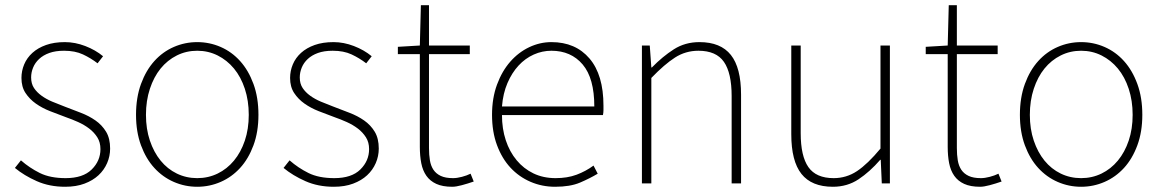

<svg xmlns="http://www.w3.org/2000/svg" viewBox="-20 -701 4446 734"><path d="M229 13Q169 13 120.5 -8.5Q72 -30 37 -59L60 -88Q93 -59 132.5 -39.5Q172 -20 231 -20Q297 -20 330.5 -53Q364 -86 364 -131Q364 -157 352 -176Q340 -195 321 -209.5Q302 -224 278.5 -234.5Q255 -245 232 -253Q202 -264 171.5 -276Q141 -288 117 -305Q93 -322 77.5 -345.5Q62 -369 62 -403Q62 -430 72.5 -455Q83 -480 104 -499Q125 -518 156 -529Q187 -540 228 -540Q267 -540 306 -525Q345 -510 374 -486L353 -459Q327 -479 297 -493Q267 -507 225 -507Q192 -507 168.5 -498.5Q145 -490 129.5 -475.5Q114 -461 106.5 -442.5Q99 -424 99 -405Q99 -381 110 -364.5Q121 -348 139 -335Q157 -322 179.5 -312.5Q202 -303 226 -294Q257 -282 288.5 -270Q320 -258 345 -240.5Q370 -223 385.5 -197.5Q401 -172 401 -133Q401 -104 389.5 -77.5Q378 -51 356.5 -31Q335 -11 303 1Q271 13 229 13Z M734 13Q687 13 644.5 -5.5Q602 -24 570 -59Q538 -94 519 -145.5Q500 -197 500 -262Q500 -328 519 -380Q538 -432 570 -467.5Q602 -503 644.5 -521.5Q687 -540 734 -540Q781 -540 823.5 -521.5Q866 -503 898 -467.5Q930 -432 949 -380Q968 -328 968 -262Q968 -197 949 -145.5Q930 -94 898 -59Q866 -24 823.5 -5.5Q781 13 734 13ZM734 -20Q776 -20 812 -37.5Q848 -55 874.5 -87Q901 -119 916 -163.5Q931 -208 931 -262Q931 -316 916 -361.5Q901 -407 874.5 -439Q848 -471 812 -489Q776 -507 734 -507Q692 -507 656 -489Q620 -471 594 -439Q568 -407 553 -361.5Q538 -316 538 -262Q538 -208 553 -163.5Q568 -119 594 -87Q620 -55 656 -37.5Q692 -20 734 -20Z M1256 13Q1196 13 1147.5 -8.5Q1099 -30 1064 -59L1087 -88Q1120 -59 1159.5 -39.5Q1199 -20 1258 -20Q1324 -20 1357.5 -53Q1391 -86 1391 -131Q1391 -157 1379 -176Q1367 -195 1348 -209.5Q1329 -224 1305.5 -234.5Q1282 -245 1259 -253Q1229 -264 1198.5 -276Q1168 -288 1144 -305Q1120 -322 1104.5 -345.5Q1089 -369 1089 -403Q1089 -430 1099.5 -455Q1110 -480 1131 -499Q1152 -518 1183 -529Q1214 -540 1255 -540Q1294 -540 1333 -525Q1372 -510 1401 -486L1380 -459Q1354 -479 1324 -493Q1294 -507 1252 -507Q1219 -507 1195.5 -498.5Q1172 -490 1156.5 -475.5Q1141 -461 1133.5 -442.5Q1126 -424 1126 -405Q1126 -381 1137 -364.5Q1148 -348 1166 -335Q1184 -322 1206.5 -312.5Q1229 -303 1253 -294Q1284 -282 1315.5 -270Q1347 -258 1372 -240.5Q1397 -223 1412.5 -197.5Q1428 -172 1428 -133Q1428 -104 1416.5 -77.5Q1405 -51 1383.5 -31Q1362 -11 1330 1Q1298 13 1256 13Z M1709 13Q1672 13 1648 2Q1624 -9 1610 -29Q1596 -49 1590.5 -77Q1585 -105 1585 -140V-494H1501V-522L1585 -527L1589 -681H1620V-527H1776V-494H1620V-135Q1620 -109 1623.5 -88Q1627 -67 1637 -52Q1647 -37 1665 -28.5Q1683 -20 1712 -20Q1727 -20 1746 -25Q1765 -30 1779 -37L1791 -7Q1768 1 1745.5 7Q1723 13 1709 13Z M2102 13Q2052 13 2008 -6Q1964 -25 1931.5 -60Q1899 -95 1880 -146Q1861 -197 1861 -262Q1861 -326 1880 -377.5Q1899 -429 1930.5 -465Q1962 -501 2003 -520.5Q2044 -540 2088 -540Q2180 -540 2233.5 -477.5Q2287 -415 2287 -297Q2287 -289 2287 -280Q2287 -271 2285 -261H1899Q1899 -209 1913.5 -165Q1928 -121 1955 -88.5Q1982 -56 2019.5 -38Q2057 -20 2104 -20Q2149 -20 2184 -33Q2219 -46 2249 -68L2265 -37Q2235 -19 2197.5 -3Q2160 13 2102 13ZM2252 -294Q2252 -402 2207.5 -454.5Q2163 -507 2088 -507Q2053 -507 2020.5 -492.5Q1988 -478 1962.5 -450.5Q1937 -423 1920 -383.5Q1903 -344 1899 -294Z M2434 -527H2464L2470 -443H2472Q2513 -485 2556 -512.5Q2599 -540 2654 -540Q2735 -540 2774 -491Q2813 -442 2813 -339V0H2777V-334Q2777 -422 2747.5 -464.5Q2718 -507 2650 -507Q2601 -507 2560.5 -481Q2520 -455 2470 -403V0H2434Z M3164 13Q3083 13 3044 -36Q3005 -85 3005 -188V-527H3041V-192Q3041 -104 3070.5 -62Q3100 -20 3167 -20Q3216 -20 3256.5 -47Q3297 -74 3346 -133V-527H3382V0H3351L3347 -90H3345Q3305 -44 3262 -15.5Q3219 13 3164 13Z M3727 13Q3690 13 3666 2Q3642 -9 3628 -29Q3614 -49 3608.5 -77Q3603 -105 3603 -140V-494H3519V-522L3603 -527L3607 -681H3638V-527H3794V-494H3638V-135Q3638 -109 3641.5 -88Q3645 -67 3655 -52Q3665 -37 3683 -28.5Q3701 -20 3730 -20Q3745 -20 3764 -25Q3783 -30 3797 -37L3809 -7Q3786 1 3763.5 7Q3741 13 3727 13Z M4113 13Q4066 13 4023.5 -5.5Q3981 -24 3949 -59Q3917 -94 3898 -145.5Q3879 -197 3879 -262Q3879 -328 3898 -380Q3917 -432 3949 -467.5Q3981 -503 4023.5 -521.5Q4066 -540 4113 -540Q4160 -540 4202.5 -521.5Q4245 -503 4277 -467.5Q4309 -432 4328 -380Q4347 -328 4347 -262Q4347 -197 4328 -145.5Q4309 -94 4277 -59Q4245 -24 4202.5 -5.5Q4160 13 4113 13ZM4113 -20Q4155 -20 4191 -37.5Q4227 -55 4253.5 -87Q4280 -119 4295 -163.5Q4310 -208 4310 -262Q4310 -316 4295 -361.5Q4280 -407 4253.5 -439Q4227 -471 4191 -489Q4155 -507 4113 -507Q4071 -507 4035 -489Q3999 -471 3973 -439Q3947 -407 3932 -361.5Q3917 -316 3917 -262Q3917 -208 3932 -163.5Q3947 -119 3973 -87Q3999 -55 4035 -37.5Q4071 -20 4113 -20Z"/></svg>

Font: SpoqaHanSans
Style: Thin
Weight: 250
Designer: [Spoqa Han Sans] Dong-huui Kim \uAE40 \uB3D9 \uD718   [Noto Sans] Ryoko NISHIZUKA \u897F \u585A \u6DBC \u5B50  (kana & i
Foundry: Spoqa (http://bi.spoqa.com)
Version: Version 1.004;PS 1.004;hotconv 1.0.82;makeotf.lib2.5.63406